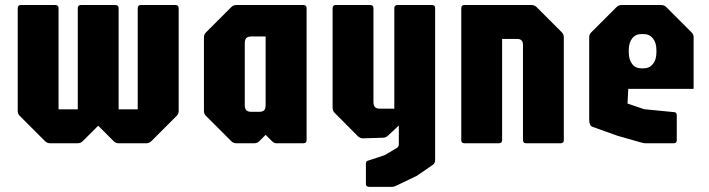

<svg xmlns="http://www.w3.org/2000/svg" viewBox="-20 -570 2820 764"><path d="M179 0Q167.5 0 159 -8.5L59 -108.5Q50.5 -116.5 50.5 -128.5V-537.5Q50.5 -550 63 -550H200.5Q213 -550 213 -537.5V-135H289.5V-537.5Q289.5 -550 302 -550H439.5Q452 -550 452 -537.5V-135H528V-537.5Q528 -550 540.5 -550H678.5Q691 -550 691 -537.5V-128.5Q691 -116.5 682.5 -108.5L582.5 -8.5Q574 0 562.5 0H452Q440 0 432 -8.5L364.5 -76H377L309.5 -8.5Q301 0 289.5 0Z M920 0Q908.5 0 900 -8.5L800 -108.5Q791.5 -116.5 791.5 -128.5V-421.5Q791.5 -433.5 800 -441.5L900 -541.5Q908.5 -550 920 -550H1187.5Q1200 -550 1200 -537.5V-12.5Q1200 0 1187.5 0H1079.5Q1073 0 1069.5 -2.5Q1066 -5 1062 -8.5L1037 -33.5L1012 -8.5Q1004 0 992 0ZM981 -125H1010.5Q1025.5 -125 1031.2 -131.5Q1037 -138 1037 -153V-425H981.5Q966 -425 960 -418.5Q954 -412 954 -397V-153Q954 -138 960 -131.5Q966 -125 981 -125Z M1448.5 173.5Q1436 173.5 1436 161V81Q1436 71.5 1443.5 69.5L1510.5 47.5L1559.5 18.5Q1567 14 1567 3V-70.5L1524 -30.5Q1515.5 -22 1504 -22L1424.5 -19.5Q1413 -19.5 1404.5 -27.5L1311.5 -121Q1303.5 -129 1303.5 -141V-537.5Q1303.5 -550 1316 -550H1453.5Q1466 -550 1466 -537.5V-165.5Q1466 -150 1472 -143.8Q1478 -137.5 1493 -137.5H1549V-537.5Q1549 -550 1561.5 -550H1699Q1711.5 -550 1711.5 -537.5V65Q1711.5 79.5 1703.5 85L1638 130L1559.5 167.5Q1552.5 171 1548.8 172.2Q1545 173.5 1537 173.5Z M1828 0Q1815.5 0 1815.5 -12.5V-537.5Q1815.5 -550 1828 -550H2095.5Q2107 -550 2115.5 -541.5L2215.5 -441.5Q2223.5 -433.5 2223.5 -421.5V-12.5Q2223.5 0 2211 0H2073.5Q2061 0 2061 -12.5V-392Q2061 -415 2038 -415H1978V-12.5Q1978 0 1965.5 0Z M2548 0Q2543 0 2537.8 -1.5Q2532.5 -3 2527.5 -4L2438 -29.5L2338.5 -65Q2324.5 -70 2324.5 -92.5V-421.5Q2324.5 -433.5 2333 -441.5L2433 -541.5Q2441.5 -550 2453 -550H2611.5Q2623 -550 2631.5 -541.5L2731.5 -441.5Q2740 -433.5 2740 -421.5V-216.5H2480L2477 -158L2543 -135.5L2665 -123.5Q2673 -122 2673 -111V-12.5Q2673 0 2660.5 0ZM2532.5 -298H2540.5Q2564 -298 2578 -315.2Q2592 -332.5 2592 -362V-370.5Q2592 -400 2578 -417.2Q2564 -434.5 2540.5 -434.5H2532Q2509 -434.5 2495.5 -417.2Q2482 -400 2482 -370.5V-362Q2482 -332.5 2495.5 -315.2Q2509 -298 2532.5 -298Z"/></svg>

Font: Jaro 24pt
Style: Regular
Weight: 400
Designer: Agyei Archer, Celine Hurka, Mirko Velimirović
Version: Version 1.000